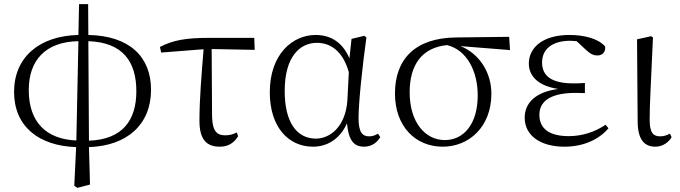

<svg xmlns="http://www.w3.org/2000/svg" viewBox="-20 -695 3288 928"><path d="M349 -16C205 -22 119 -103 119 -260C119 -403 199 -493 359 -496ZM339 203 354 213 415 197 410 16C593 10 710 -92 710 -261C710 -420 607 -522 407 -526L406 -675H362L359 -526C170 -522 48 -418 48 -251C48 -84 167 10 348 16ZM407 -496C575 -490 639 -396 639 -254C639 -112 571 -21 410 -15Z M1042 14C1084 14 1112 -5 1131 -37L1124 -55C1108 -46 1091 -41 1068 -41C1030 -41 1007 -59 1005 -130L1003 -458L1211 -454L1209 -512H989C880 -512 816 -501 753 -468L759 -441L964 -457C955 -344 944 -221 944 -111C944 -20 979 14 1042 14Z M1493 14C1556 14 1621 -18 1657 -99C1665 -15 1691 14 1740 14C1775 14 1802 -5 1818 -32L1807 -49C1793 -41 1782 -36 1764 -36C1731 -36 1713 -56 1713 -125C1713 -199 1732 -379 1751 -514L1741 -522L1679 -507L1669 -413C1635 -492 1577 -526 1505 -526C1395 -526 1284 -434 1284 -249C1284 -82 1373 14 1493 14ZM1666 -346 1659 -210C1650 -80 1573 -25 1507 -25C1413 -25 1356 -106 1356 -255C1356 -422 1430 -488 1512 -488C1574 -488 1636 -452 1666 -346Z M2120 14C2245 14 2355 -80 2355 -242C2355 -346 2296 -436 2206 -472L2445 -453L2441 -517L2185 -514C1984 -512 1889 -407 1889 -243C1889 -84 1988 14 2120 14ZM2141 -477C2238 -453 2289 -349 2289 -234C2289 -95 2221 -18 2130 -18C2035 -18 1960 -104 1960 -249C1960 -380 2018 -465 2141 -477Z M2708 14C2802 14 2876 -22 2921 -75L2907 -92C2855 -57 2794 -37 2729 -37C2634 -37 2587 -74 2587 -140C2587 -197 2628 -246 2762 -246C2773 -246 2782 -246 2807 -245V-294C2783 -292 2768 -292 2752 -292C2640 -292 2600 -332 2600 -393C2600 -456 2647 -498 2737 -498L2767 -496L2811 -455C2835 -433 2848 -427 2869 -427C2891 -427 2908 -444 2905 -470C2871 -510 2800 -526 2732 -526C2600 -526 2536 -462 2536 -388C2536 -328 2580 -280 2678 -265C2564 -250 2516 -194 2516 -126C2516 -40 2592 14 2708 14Z M3148 14C3185 14 3214 -10 3226 -32L3218 -49C3204 -42 3191 -36 3171 -36C3139 -36 3120 -51 3120 -116C3120 -195 3126 -282 3136 -514L3127 -520L3059 -505L3062 -110C3062 -19 3095 14 3148 14Z"/></svg>

Font: Noto Serif CJK KR Light
Style: Regular
Weight: 300
Designer: Ryoko NISHIZUKA 西塚涼子 (kana & ideographs); Frank Grießhammer (Latin, Greek & Cyrillic); Wenlong ZHANG 张文龙 (bopomofo); San
Foundry: Adobe
Version: Version 2.001;hotconv 1.1.0;makeotfexe 2.6.0